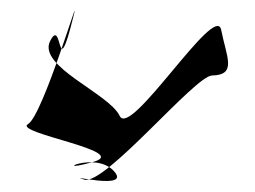

<svg xmlns="http://www.w3.org/2000/svg" viewBox="-20 -525 473 356"><path d="M191 -208C226 -170 96 -204 136 -192C174 -180 341 -384 373 -385C420 -386 400 -419 390 -470C379 -521 222 -268 202 -310C182 -352 49 -402 73 -449C97 -496 84 -364 116 -494C133 -560 60 -311 32 -295C3 -278 230 -244 150 -224C71 -202 156 -246 191 -208Z"/></svg>

Font: CiSf CamouflageKit II
Style: Regular
Weight: 400
Version: Version 1